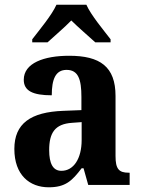

<svg xmlns="http://www.w3.org/2000/svg" viewBox="-20 -786 601 816"><path d="M117 -619V-606H182C208 -630 255 -670 283 -699C311 -671 360 -629 385 -606H450V-619C421 -657 367 -721 347 -766H220C200 -721 146 -657 117 -619ZM187 10C258 10 286 -17 327 -71H335L355 0H531V-52H527C485 -52 471 -68 471 -123V-378C471 -503 405 -549 274 -549C167 -549 81 -518 81 -447C81 -400 119 -381 200 -381C200 -449 216 -489 263 -489C313 -489 326 -448 326 -374V-318L250 -315C110 -310 41 -261 41 -153C41 -42 106 10 187 10ZM241 -60C205 -60 189 -91 189 -148C189 -221 213 -259 286 -264L327 -267V-191C327 -112 293 -60 241 -60Z"/></svg>

Font: Noto Serif SemiCondensed
Style: Bold
Weight: 700
Width: 4
Designer: Monotype Design Team
Foundry: Monotype Imaging Inc.
Version: Version 2.015